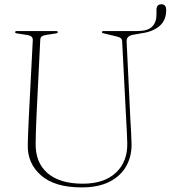

<svg xmlns="http://www.w3.org/2000/svg" viewBox="-20 -842 780 878"><path d="M557.5 -286 538.5 -654Q538 -662.5 532 -667.5Q526 -672.5 510.5 -676L456 -689Q446 -690.5 446 -695Q446 -700 454.5 -700H608Q655 -700 675.2 -719.8Q695.5 -739.5 695.5 -774.5V-796Q695.5 -822.5 718 -822.5Q740 -822.5 740 -796Q740 -748.5 708.8 -722.5Q677.5 -696.5 628 -690L591.5 -683.5Q558.5 -679 559 -653L576.5 -289.5Q578 -263 579.5 -237.5Q581 -212 581.5 -186Q583 -129 558 -83.5Q533 -38 481.8 -11.5Q430.5 15 353.5 15Q230.5 15 167.8 -40Q105 -95 107 -179Q107 -194.5 108 -218.8Q109 -243 110 -268Q111 -293 112 -310L130 -659.5Q130.5 -678 104.5 -682L59 -689Q49 -690.5 49 -695Q49 -700 58.5 -700H235.5Q244.5 -700 244.5 -695Q244.5 -690.5 234.5 -689L189.5 -682Q176 -679.5 170.2 -675Q164.5 -670.5 164 -658.5L147 -314Q145 -275.5 144.2 -243.8Q143.5 -212 143 -188.5Q141 -99 197.2 -50.5Q253.5 -2 358.5 -2Q456.5 -2 510.2 -52.5Q564 -103 562 -188Q561.5 -215.5 560 -240.5Q558.5 -265.5 557.5 -286Z"/></svg>

Font: Fraunces 72pt S000 Thin
Style: Regular
Weight: 100
Version: Version 1.000; ttfautohint (v1.8.3)